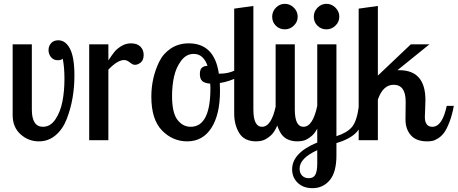

<svg xmlns="http://www.w3.org/2000/svg" viewBox="-20 -731 2386 1001"><path d="M46 -131V-500H146V-160Q146 -70 204 -70Q243 -70 269 -109Q295 -148 305.5 -202Q316 -256 316 -320Q316 -382 307 -425Q300 -417 281 -417Q259 -417 246 -433Q233 -449 233 -470Q233 -491 246.5 -506Q260 -521 284 -521Q322 -521 345 -476.5Q368 -432 368 -337Q368 -276 358 -219Q348 -162 327.5 -109.5Q307 -57 269.5 -25.5Q232 6 183 6Q128 6 87 -31Q46 -68 46 -131Z M445 0V-500H545V-416Q564 -445 577 -461Q590 -477 613 -491Q636 -505 663 -505Q695 -505 712 -488Q729 -471 729 -445Q729 -418 714 -405.5Q699 -393 683 -393Q672 -393 657 -405.5Q642 -418 627 -418Q593 -418 545 -368V0Z M769 -227Q769 -275 779 -320.5Q789 -366 810 -409Q831 -452 871 -478.5Q911 -505 964 -505Q1098 -505 1121 -347H1127Q1206 -347 1264 -407L1279 -380Q1260 -349 1217.5 -327.5Q1175 -306 1126 -298Q1126 -292 1126.5 -278Q1127 -264 1127 -257Q1127 -134 1082 -64Q1037 6 956 6Q880 6 824.5 -51Q769 -108 769 -227ZM877 -231Q877 -143 905 -106.5Q933 -70 974 -70Q1077 -70 1077 -271Q1077 -287 1076 -295Q1047 -297 1034.5 -308.5Q1022 -320 1022 -345Q1022 -368 1032 -377.5Q1042 -387 1062 -388Q1040 -450 990 -450Q951 -450 924.5 -414.5Q898 -379 887.5 -332Q877 -285 877 -231Z M1201 -139V-686L1301 -700V-160Q1301 -70 1346 -70Q1395 -70 1418 -179H1455Q1444 -120 1427.5 -80.5Q1411 -41 1390.5 -23.5Q1370 -6 1353 0Q1336 6 1316 6Q1254 6 1227.5 -37Q1201 -80 1201 -139Z M1399 -644Q1399 -671 1418.5 -691Q1438 -711 1465 -711Q1492 -711 1512 -691Q1532 -671 1532 -644Q1532 -617 1512 -597.5Q1492 -578 1465 -578Q1437 -578 1418 -597Q1399 -616 1399 -644ZM1417 -139V-500H1517V-160Q1517 -70 1562 -70Q1611 -70 1634 -179H1671Q1660 -120 1643.5 -80.5Q1627 -41 1606.5 -23.5Q1586 -6 1569 0Q1552 6 1532 6Q1470 6 1443.5 -37Q1417 -80 1417 -139Z M1503 152Q1503 66 1634 12V-500H1734V-21Q1790 -39 1815.5 -69.5Q1841 -100 1851 -179H1888Q1873 -80 1840.5 -43.5Q1808 -7 1734 15V79Q1734 167 1699 208.5Q1664 250 1609 250Q1561 250 1532 222Q1503 194 1503 152ZM1542 148Q1542 171 1555 184.5Q1568 198 1590 198Q1615 198 1624.5 179Q1634 160 1634 122V52Q1542 94 1542 148ZM1616 -644Q1616 -671 1635.5 -691Q1655 -711 1682 -711Q1709 -711 1729 -691Q1749 -671 1749 -644Q1749 -617 1729 -597.5Q1709 -578 1682 -578Q1654 -578 1635 -597Q1616 -616 1616 -644Z M1850 0V-686L1950 -700V-337L2122 -500H2219L2052 -365H2062Q2198 -365 2198 -209Q2198 -194 2196.5 -161.5Q2195 -129 2195 -122Q2195 -70 2234 -70Q2286 -70 2309 -179H2346Q2337 -130 2323 -94Q2309 -58 2295.5 -39.5Q2282 -21 2264.5 -10Q2247 1 2234.5 3.5Q2222 6 2207 6Q2150 6 2122 -26Q2094 -58 2094 -108Q2094 -113 2094.5 -153.5Q2095 -194 2095 -201Q2095 -289 2032 -289Q1977 -289 1950 -212V0Z"/></svg>

Font: Lobster Two
Style: Regular
Weight: 400
Designer: Pablo Impallari
Foundry: Pablo Impallari. www.impallari.com
Version: Version 1.006